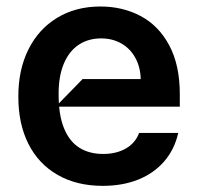

<svg xmlns="http://www.w3.org/2000/svg" viewBox="-20 -573 622 603"><path d="M302.6 10.7Q220.9 10.7 160.9 -23.8Q100.9 -58.2 69.1 -121.4Q37.3 -184.7 37.6 -269.9Q37.3 -353.3 69.1 -417.4Q100.9 -481.5 159.4 -517Q218 -552.6 295.5 -552.6Q365.1 -552.6 421.5 -522.7Q478 -492.9 511.4 -430.9Q544.7 -369 544.7 -277V-237.9H154.8L239.3 -324.6H421.9Q421.2 -361.2 405.5 -390.4Q389.9 -419.7 361.7 -436.1Q333.5 -452.4 297.6 -452.4Q257.1 -452.4 226.9 -432.2Q196.7 -411.9 180.4 -372.9Q164.1 -333.8 164.1 -279.1Q163.7 -213.4 180.6 -171.3Q197.4 -129.3 228.7 -109.4Q259.9 -89.5 304 -89.5Q345.5 -89.5 375.4 -106.7Q405.2 -123.9 416.9 -155.5H539.8Q528.1 -103.7 495.9 -66.4Q463.8 -29.1 414.6 -9.2Q365.4 10.7 302.6 10.7Z"/></svg>

Font: Riot Sans
Style: Regular
Weight: 400
Designer: Rasmus Andersson
Foundry: rsms
Version: Version 3.005